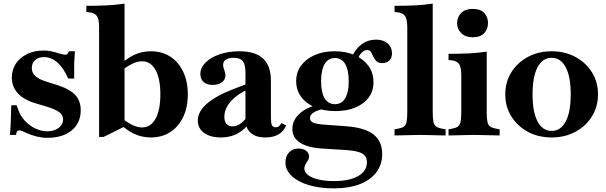

<svg xmlns="http://www.w3.org/2000/svg" viewBox="-20 -742 3334 1056"><path d="M240 16Q184 16 122 -12Q106 -20 98 -22.5Q90 -25 85 -25Q78 -25 74 -19.5Q70 -14 68 0H35L39 -65L42 -163H71L82 -134Q94 -102 118.5 -76Q143 -50 175 -35Q207 -20 240 -20Q278 -20 302.5 -38.5Q327 -57 327 -85Q327 -109 306 -125Q285 -141 235 -156L175 -174Q111 -193 78 -229Q45 -265 45 -316Q45 -359 67.5 -392.5Q90 -426 129.5 -445Q169 -464 219 -464Q239 -464 256.5 -461Q274 -458 305 -448Q329 -441 339 -441Q354 -441 359 -460H392L388 -394V-310H355Q330 -368 296 -398Q262 -428 222 -428Q191 -428 173 -411.5Q155 -395 155 -367Q155 -342 173.5 -324.5Q192 -307 232 -294L289 -276Q361 -254 392.5 -221Q424 -188 424 -136Q424 -66 374.5 -25Q325 16 240 16Z M809 14Q759 14 714.5 -7.5Q670 -29 624 -76L636 -102Q678 -69 707 -55Q736 -41 761 -41Q809 -41 835.5 -89Q862 -137 862 -223Q862 -309 835.5 -357Q809 -405 761 -405Q736 -405 707 -391Q678 -377 636 -344L624 -370Q670 -417 714.5 -438.5Q759 -460 809 -460Q871 -460 916.5 -430.5Q962 -401 987.5 -347.5Q1013 -294 1013 -223Q1013 -152 987.5 -98.5Q962 -45 916.5 -15.5Q871 14 809 14ZM525 11V-593Q525 -637 512.5 -654.5Q500 -672 466 -675L455 -676V-710Q520 -710 568.5 -712.5Q617 -715 665 -722V-46L550 11Z M1439 14Q1387 14 1358.5 -11.5Q1330 -37 1330 -83V-343Q1330 -387 1315.5 -405.5Q1301 -424 1265 -424Q1237 -424 1222 -414Q1207 -404 1207 -384Q1207 -379 1208.5 -373Q1210 -367 1213 -359Q1220 -338 1220 -328Q1220 -304 1200.5 -289.5Q1181 -275 1149 -275Q1118 -275 1100 -291Q1082 -307 1082 -335Q1082 -370 1111 -398.5Q1140 -427 1188.5 -443.5Q1237 -460 1297 -460Q1384 -460 1427 -420Q1470 -380 1470 -299V-96Q1470 -65 1475.5 -53.5Q1481 -42 1496 -42Q1507 -42 1514.5 -48Q1522 -54 1527 -65L1554 -52Q1526 14 1439 14ZM1195 14Q1137 14 1102.5 -11Q1068 -36 1068 -79Q1068 -121 1105 -159.5Q1142 -198 1216 -232Q1248 -246 1290.5 -262.5Q1333 -279 1373 -291L1374 -262Q1301 -237 1257.5 -193Q1214 -149 1214 -100Q1214 -74 1225.5 -60.5Q1237 -47 1259 -47Q1282 -47 1304 -63Q1326 -79 1344 -107Q1362 -135 1372 -170L1378 -113Q1350 -50 1303.5 -18Q1257 14 1195 14Z M1816 294Q1738 294 1678 276Q1618 258 1584 225.5Q1550 193 1550 152Q1550 117 1570 96Q1590 75 1622 75Q1648 75 1664 87.5Q1680 100 1680 120Q1680 128 1676.5 134.5Q1673 141 1667 151Q1654 171 1654 184Q1654 215 1698.5 234.5Q1743 254 1816 254Q1901 254 1949.5 226.5Q1998 199 1998 151Q1998 117 1971.5 102Q1945 87 1880 83L1752 75Q1672 70 1630 42.5Q1588 15 1588 -32Q1588 -81 1627.5 -117Q1667 -153 1736 -168L1767 -144Q1727 -137 1706 -124Q1685 -111 1685 -92Q1685 -75 1703.5 -67Q1722 -59 1770 -56L1880 -48Q1984 -41 2033 -3.5Q2082 34 2082 105Q2082 163 2050 205.5Q2018 248 1958.5 271Q1899 294 1816 294ZM1824 -131Q1760 -131 1711.5 -152Q1663 -173 1636 -210Q1609 -247 1609 -296Q1609 -345 1636 -381.5Q1663 -418 1710.5 -439Q1758 -460 1821 -460Q1883 -460 1930.5 -439Q1978 -418 2005.5 -381Q2033 -344 2034 -295Q2036 -246 2010 -209Q1984 -172 1936.5 -151.5Q1889 -131 1824 -131ZM1822 -169Q1859 -169 1878.5 -201.5Q1898 -234 1898 -295Q1898 -357 1878.5 -390Q1859 -423 1822 -423Q1785 -423 1765.5 -390Q1746 -357 1746 -295Q1746 -234 1765.5 -201.5Q1785 -169 1822 -169ZM2081 -395Q2062 -395 2051 -405Q2040 -415 2029 -439Q2022 -455 2016 -461Q2010 -467 2001 -467Q1985 -467 1970.5 -453.5Q1956 -440 1947 -415L1914 -426Q1934 -473 1969 -498.5Q2004 -524 2049 -524Q2088 -524 2112 -503Q2136 -482 2136 -448Q2136 -424 2121.5 -409.5Q2107 -395 2081 -395Z M2150 3V-31L2168 -34Q2190 -38 2201 -45.5Q2212 -53 2216 -71.5Q2220 -90 2220 -124V-593Q2220 -637 2207.5 -654.5Q2195 -672 2161 -675L2150 -676V-710Q2215 -710 2263.5 -712.5Q2312 -715 2360 -722V-124Q2360 -90 2364 -71.5Q2368 -53 2379.5 -45.5Q2391 -38 2413 -34L2431 -31V3L2291 0Z M2447 3V-31L2465 -34Q2487 -38 2498 -45.5Q2509 -53 2513 -71.5Q2517 -90 2517 -124V-329Q2517 -373 2504.5 -390.5Q2492 -408 2458 -411L2447 -412V-446Q2512 -446 2560.5 -448.5Q2609 -451 2657 -458V-124Q2657 -90 2661 -71.5Q2665 -53 2676.5 -45.5Q2688 -38 2710 -34L2728 -31V3L2588 0ZM2579 -537Q2539 -537 2516.5 -560Q2494 -583 2494 -616Q2494 -648 2516.5 -670.5Q2539 -693 2579 -693Q2623 -693 2643.5 -670.5Q2664 -648 2664 -616Q2664 -583 2643.5 -560Q2623 -537 2579 -537Z M3014 14Q2941 14 2883.5 -17Q2826 -48 2792.5 -101.5Q2759 -155 2759 -223Q2759 -291 2792.5 -344.5Q2826 -398 2883.5 -429Q2941 -460 3014 -460Q3087 -460 3144.5 -429Q3202 -398 3235.5 -344.5Q3269 -291 3269 -223Q3269 -155 3235.5 -101.5Q3202 -48 3144.5 -17Q3087 14 3014 14ZM3014 -22Q3064 -22 3091.5 -74Q3119 -126 3119 -223Q3119 -320 3091.5 -372Q3064 -424 3014 -424Q2964 -424 2936.5 -372Q2909 -320 2909 -223Q2909 -126 2936.5 -74Q2964 -22 3014 -22Z"/></svg>

Font: Baskervville
Style: Bold
Weight: 700
Version: Version 1.100